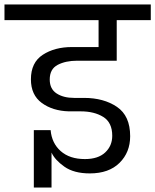

<svg xmlns="http://www.w3.org/2000/svg" viewBox="-56 -760 693 857"><path d="M288 -489Q237 -489 201.5 -470.5Q166 -452 166 -405Q166 -363 196.5 -343Q227 -323 275 -323H319Q407 -323 466 -283Q525 -243 525 -152Q525 -80 477.5 -33Q430 14 345 14Q274 14 231.5 -16Q189 -46 174 -79V77H95V-179H170Q175 -121 215 -85.5Q255 -50 323 -50Q382 -50 413.5 -79.5Q445 -109 445 -154Q445 -213 405 -238Q365 -263 304 -263H251Q179 -265 130.5 -300.5Q82 -336 82 -406Q82 -481 135 -515.5Q188 -550 265 -550H384V-670H-36V-740H617V-670H465V-489Z"/></svg>

Font: DVN-Poppins
Style: Regular
Weight: 400
Designer: Ninad Kale (Devanagari), Jonny Pinhorn (Latin)
Foundry: Indian Type Foundry
Version: 4.004